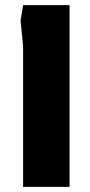

<svg xmlns="http://www.w3.org/2000/svg" viewBox="-20 -728 351 748"><path d="M70 0V-548L60 -648L70 -708H251V0Z"/></svg>

Font: Rowdies
Style: Regular
Weight: 400
Designer: Jaikishan Patel
Version: Version 1.000; ttfautohint (v1.8.3)